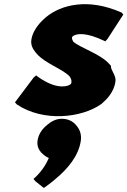

<svg xmlns="http://www.w3.org/2000/svg" viewBox="-20 -556 621 936"><path d="M513 -244C467 -295 372 -322 337 -353C334 -359 330 -367 331 -373C331 -376 334 -378 337 -381C356 -393 401 -399 490 -356L493 -354L504 -366L581 -485L573 -495H572C410 -567 278 -533 205 -473L197 -466C161 -434 138 -397 133 -363C129 -338 139 -318 154 -300L160 -293C199 -248 282 -221 318 -185C326 -175 330 -164 328 -153C328 -150 326 -147 321 -143C296 -129 240 -126 159 -186L157 -189L144 -178L53 -57L62 -47C191 40 379 19 474 -49L483 -57C516 -86 538 -121 543 -160C547 -189 518 -215 521 -235ZM188 194C196 202 205 209 218 214C195 270 153 308 147 313L143 316L152 327L193 360L197 358C213 347 227 336 243 323L251 316C310 267 363 205 374 130C378 102 370 77 355 59L349 52C334 34 309 23 282 23C255 23 232 34 211 52L203 59C182 77 167 102 163 130C160 151 166 170 179 185V186Z"/></svg>

Font: Hussar Woodtype
Style: UltraObl
Weight: 900
Foundry: Cannot Into Space Fonts
Version: Version 1.07